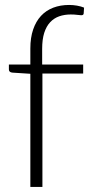

<svg xmlns="http://www.w3.org/2000/svg" viewBox="-20 -736 362 756"><path d="M99.5 0V-445.5L29.5 -450Q15 -451 15 -462.5V-482H99.5V-545Q99.5 -587.5 110.5 -619.8Q121.5 -652 141.5 -673.5Q161.5 -695 189.8 -705.8Q218 -716.5 252 -716.5Q267.5 -716.5 283.2 -713.8Q299 -711 311 -706L309.5 -683Q309 -676 300 -676Q294 -676 283.8 -677.5Q273.5 -679 258.5 -679Q234 -679 213.2 -671.8Q192.5 -664.5 177.5 -648.5Q162.5 -632.5 154.2 -606.8Q146 -581 146 -543.5V-482H307.5V-446.5H147V0Z"/></svg>

Font: Lato Light
Style: Regular
Weight: 300
Designer: Lukasz Dziedzic
Foundry: Lukasz Dziedzic
Version: Version 1.104; Western+Polish opensource